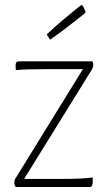

<svg xmlns="http://www.w3.org/2000/svg" viewBox="-20 -744 428 764"><path d="M179 -586 166 -607Q194 -634 228.5 -663Q263 -692 283 -708Q303 -724 304 -724Q311 -724 321 -695Q320 -693 300 -677Q280 -661 245.5 -634.5Q211 -608 179 -586ZM347 -500Q351 -496 351 -488Q351 -477 346 -468L76 -32H216Q313 -32 349 -38V-20Q349 0 337 0H43Q37 -6 37 -17Q37 -28 41 -33L310 -469H174Q79 -469 43 -465Q42 -474 42 -483Q42 -500 54 -500Z"/></svg>

Font: Yanone Kaffeesatz Thin
Style: Regular
Weight: 250
Designer: Yanone (Cyrillic: Daniel Pouzeot)
Foundry: Yanone
Version: Version 1.003;PS 001.003;hotconv 1.0.88;makeotf.lib2.5.64775